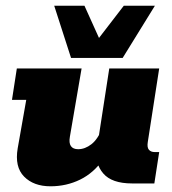

<svg xmlns="http://www.w3.org/2000/svg" viewBox="-20 -643 603 673"><path d="M157 10Q98 10 64.5 -24Q31 -58 42 -123L72 -293H22L39 -403H266L225 -164Q221 -142 228.5 -131Q236 -120 254 -120Q278 -120 300.5 -137.5Q323 -155 339 -195L325 -157L363 -403H538L498 -145Q495 -126 502 -118Q509 -110 522 -110H538L521 0H443Q372 0 342 -35Q312 -70 319 -120L321 -134L343 -86Q309 -37 261 -13.5Q213 10 157 10ZM229 -440 170 -623H276L327 -510L414 -623H523L410 -440Z"/></svg>

Font: Rokkitt SemiBold Black
Style: Italic
Weight: 900
Italic angle: -9°
Version: Version 3.103